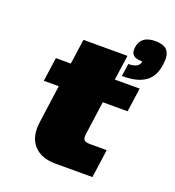

<svg xmlns="http://www.w3.org/2000/svg" viewBox="-136 -859 883 967"><g transform="rotate(20 305.5 -376.0)"><path d="M363 -192Q361 -178 363.5 -169Q366 -160 374.5 -156Q383 -152 397 -152H489L468 0H270Q192 0 152.5 -44.5Q113 -89 124 -168L152 -372H72L90 -500H170L189 -634H425L406 -500H539L521 -372H388ZM446 -688Q455 -752 531 -752Q582 -752 599 -727.5Q616 -703 609 -657Q605 -623 592.5 -599Q580 -575 558.5 -559.5Q537 -544 506.5 -536.5Q476 -529 433 -529L443 -597Q500 -597 505 -633Q469 -633 455.5 -646Q442 -659 446 -688Z"/></g></svg>

Font: Fivo Sans Modern ExtBlk
Style: Regular
Weight: 900
Designer: Alexander Slobzheninov
Foundry: Alexander Slobzheninov
Version: 1.0